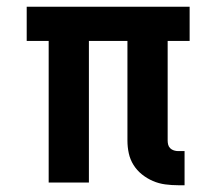

<svg xmlns="http://www.w3.org/2000/svg" viewBox="-20 -540 640 568"><path d="M507 8Q488 8 469 5.5Q450 3 432.5 -4.5Q415 -12 400 -24Q385 -36 375 -52Q365 -68 361 -86.5Q357 -105 357 -124V-419H243V0H124V-419H59V-520H541V-419H476V-124Q476 -118 477.5 -112Q479 -106 483.5 -101.5Q488 -97 494.5 -95Q501 -93 507 -93H526V8Z"/></svg>

Font: Iosevka SS04 Extended
Style: Bold
Weight: 700
Width: 7
Monospace: yes
Designer: Belleve Invis
Foundry: Belleve Invis
Version: Version 19.0.0; ttfautohint (v1.8.4)